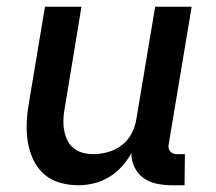

<svg xmlns="http://www.w3.org/2000/svg" viewBox="-20 -540 640 568"><path d="M211 8Q182 8 155.5 0Q129 -8 109.5 -25.5Q90 -43 78.5 -67.5Q67 -92 62.5 -119Q58 -146 59 -174.5Q60 -203 65 -232L113 -520H221L171 -217Q168 -201 167.5 -185Q167 -169 170 -153.5Q173 -138 179.5 -124.5Q186 -111 198 -101.5Q210 -92 225 -88Q240 -84 257 -84Q278 -84 300.5 -90.5Q323 -97 341.5 -111.5Q360 -126 370.5 -147.5Q381 -169 384 -191L439 -520H547L479 -113Q478 -107 479 -101.5Q480 -96 483.5 -92Q487 -88 492.5 -86Q498 -84 504 -84H527L526 8H488Q465 8 443.5 3.5Q422 -1 405 -13Q388 -25 378 -45Q368 -65 369 -87Q357 -66 340.5 -47.5Q324 -29 302.5 -16Q281 -3 257.5 2.5Q234 8 211 8Z"/></svg>

Font: Iosevka Semibold Extended
Style: Italic
Weight: 600
Width: 7
Italic angle: -9°
Monospace: yes
Designer: Belleve Invis
Foundry: Belleve Invis
Version: Version 32.5.0; ttfautohint (v1.8.4)